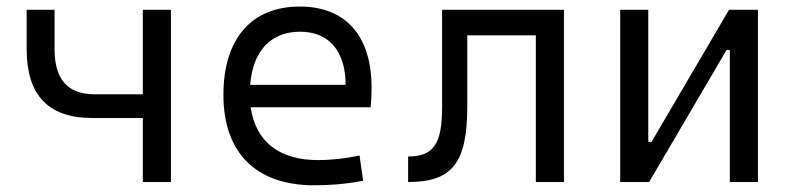

<svg xmlns="http://www.w3.org/2000/svg" viewBox="-20 -547 2384 577"><path d="M257.3 -192.4H409.2V0H493.7V-517.6H409.2V-263.7H263.7C183.6 -263.7 144 -308.6 144 -398.9V-517.6H60.1V-398.9C60.1 -261.2 125 -192.4 257.3 -192.4Z M923.8 9.8C966.8 9.8 1018.1 6.8 1071.3 -3.9L1060.5 -79.6C1019 -70.8 976.6 -65.9 935.5 -65.9C819.3 -65.9 748 -121.6 733.4 -224.6H1093.8C1095.7 -241.7 1096.7 -261.2 1096.7 -283.2C1096.7 -440.4 1018.1 -527.3 880.9 -527.3C734.9 -527.3 651.4 -429.7 651.4 -261.7C651.4 -87.4 750 9.8 923.8 9.8ZM731.9 -292C739.7 -394 793.9 -451.7 881.8 -451.7C967.8 -451.7 1018.6 -394 1018.6 -292Z M1206.5 0C1339.4 0 1384.3 -57.1 1384.3 -228.5V-440.9H1590.3V0H1674.8V-517.6H1308.6V-225.1C1308.6 -114.3 1282.7 -76.7 1206.5 -76.7Z M1843.8 0H1930.7L2163.6 -397H2173.3V0H2257.8V-517.6H2170.9L1938 -120.6H1928.2V-517.6H1843.8Z"/></svg>

Font: Cascadia Code SemiLight
Style: Regular
Weight: 350
Monospace: yes
Designer: Aaron Bell
Foundry: Saja Typeworks
Version: Version 2404.023